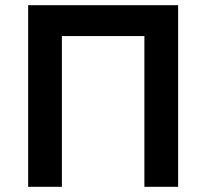

<svg xmlns="http://www.w3.org/2000/svg" viewBox="-20 -720 794 740"><path d="M88.5 0V-700H666.5V0H536.5V-581H218.5V0Z"/></svg>

Font: Geologica Roman Medium
Style: Regular
Weight: 500
Designer: Sindre Bremnes, Frode Helland
Foundry: Monokrom Skriftforlag AS
Version: Version 1.010;gftools[0.9.28]